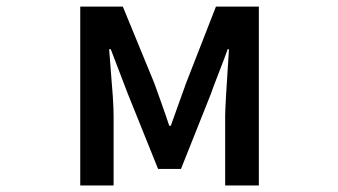

<svg xmlns="http://www.w3.org/2000/svg" viewBox="-20 -570 1040 590"><path d="M226.6 0V-549.8H357.4L454.1 -314.5Q458 -303.7 475.1 -255.9Q492.2 -208 500 -183.6H504.9Q509.8 -198.2 526.4 -243.7Q543 -289.1 551.8 -314.5L643.6 -549.8H775.4V0H671.9V-213.9Q671.9 -243.2 683.6 -418.9H679.7Q670.9 -393.6 652.3 -346.2Q633.8 -298.8 627.9 -281.2L536.1 -50.8H465.8L373 -281.2Q323.2 -410.2 320.3 -418.9H315.4Q316.4 -400.4 320.3 -355Q324.2 -309.6 326.7 -273.4Q329.1 -237.3 329.1 -213.9V0Z"/></svg>

Font: Gen Shin Gothic Monospace Medium
Style: Regular
Weight: 500
Designer: [Source Han Sans]
Ryoko NISHIZUKA  (kana & ideographs); Paul D. Hunt (Latin, Greek & Cyrillic); Wenlong ZHANG  (bopomofo
Version: Version 1.002.20150607